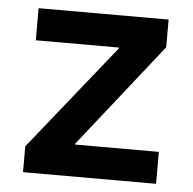

<svg xmlns="http://www.w3.org/2000/svg" viewBox="-44 -573 621 617"><g transform="rotate(5 267.0 -264.5)"><path d="M52.2 0V-83.5L324.2 -422.9V-425.8H56.2V-529.3H475.6V-439.9L211.4 -106V-103H481.4V0Z"/></g></svg>

Font: Inter 24pt SemiBold
Style: Regular
Weight: 600
Designer: Rasmus Andersson
Foundry: rsms
Version: Version 4.001;git-66647c0bb